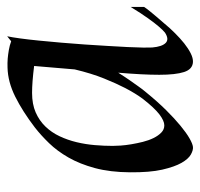

<svg xmlns="http://www.w3.org/2000/svg" viewBox="-32 -522 566 543"><g transform="rotate(-90 251.5 -251.0)"><path d="M502.9 -127Q498.5 -120.1 490.7 -110.6Q482.9 -101.1 475.1 -91.8Q466.3 -81.1 456.1 -69.8Q443.4 -54.2 428.7 -39.6Q414.1 -24.9 399.7 -13.4Q385.3 -2 371.6 4.9Q357.9 11.7 347.2 11.2Q326.7 10.3 318.8 -13.9Q311 -38.1 311 -84Q311 -108.4 312.5 -136.7Q314 -165 316.9 -200.2Q306.2 -183.1 296.4 -168.9Q286.6 -154.8 278.8 -144Q270 -131.3 261.2 -121.1Q235.4 -89.4 211.2 -64.9Q187 -40.5 166.7 -23.9Q146.5 -7.3 131.1 1.5Q115.7 10.3 106.9 11.2Q98.1 12.2 85.7 5.4Q73.2 -1.5 62 -21Q50.8 -40.5 42.7 -75.7Q34.7 -110.8 35.2 -167Q35.6 -223.1 47.1 -265.9Q58.6 -308.6 76.9 -340.6Q95.2 -372.6 117.7 -395.8Q140.1 -418.9 162.1 -436Q207.5 -470.7 249.3 -491.5Q291 -512.2 331.1 -513.2Q344.2 -513.7 356.9 -512.7Q368.2 -511.7 381.1 -509.5Q394 -507.3 405.8 -502.9L419.9 -514.2Q417 -500.5 413.8 -477.1Q410.6 -453.6 407.7 -424.3Q404.8 -395 401.9 -361.8Q398.9 -328.6 396.7 -295.2Q394.5 -261.7 392.6 -230.2Q390.6 -198.7 389.4 -172.9Q388.2 -147 387.9 -128.9Q387.7 -110.8 388.2 -104Q390.6 -76.2 401.1 -65.9Q411.6 -55.7 430.2 -67.9Q437.5 -73.7 448.2 -86.4Q457.5 -97.2 470.9 -116Q484.4 -134.8 502.9 -165ZM335.9 -438Q289.6 -443.8 259.8 -443.8Q228 -443.8 204.6 -433.6Q181.2 -423.3 164.6 -406Q147.9 -388.7 137.2 -366Q126.5 -343.3 120.4 -317.9Q114.3 -292.5 112.1 -266.1Q109.9 -239.7 109.9 -215.8Q109.9 -207.5 110.8 -193.4Q111.8 -179.2 114.5 -163.1Q117.2 -147 121.3 -130.4Q125.5 -113.8 132.1 -100.3Q138.7 -86.9 147.5 -78.4Q156.2 -69.8 168 -69.8Q180.7 -69.8 199 -83.7Q217.3 -97.7 243.2 -130.9Q258.3 -151.4 273.4 -180.2Q286.1 -204.6 300.5 -240.2Q314.9 -275.9 326.2 -323.2Z"/></g></svg>

Font: Quintessential
Style: Regular
Weight: 400
Designer: Astigmatic (AOETI)
Foundry: Astigmatic (AOETI)
Version: Version 1.000